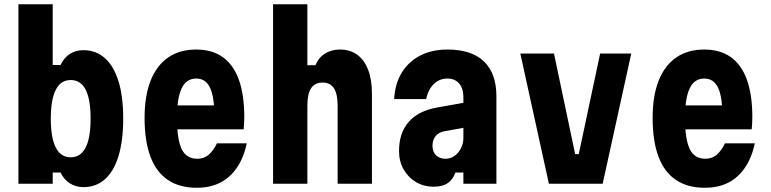

<svg xmlns="http://www.w3.org/2000/svg" viewBox="-20 -868 3640 907"><path d="M374 16Q338 16 310 -2Q282 -20 266 -53H229V0H67V-848H229V-561H266Q282 -595 309.5 -613Q337 -631 374 -631Q434 -631 476 -593Q518 -555 540 -483.5Q562 -412 562 -308Q562 -204 540 -131.5Q518 -59 476 -21.5Q434 16 374 16ZM314 -125Q361 -125 384.5 -171Q408 -217 408 -308Q408 -399 384.5 -444.5Q361 -490 314 -490Q267 -490 243.5 -444Q220 -398 220 -307Q220 -217 243.5 -171Q267 -125 314 -125Z M782 -370H1052L993 -314Q993 -409 972.5 -453Q952 -497 907 -497Q860 -497 838 -450.5Q816 -404 816 -311Q816 -211 838 -164.5Q860 -118 912 -118Q942 -118 964 -135.5Q986 -153 1005 -191H1146Q1131 -122 1098.5 -75Q1066 -28 1019 -4.5Q972 19 909 19Q828 19 773 -18Q718 -55 690.5 -128.5Q663 -202 663 -311Q663 -415 691.5 -487Q720 -559 774.5 -596.5Q829 -634 907 -634Q982 -634 1032.5 -598Q1083 -562 1108.5 -491Q1134 -420 1134 -314Q1134 -295 1133 -283Q1132 -271 1131 -257H782Z M1270 0V-848H1432V-560H1470Q1484 -595 1514.5 -614.5Q1545 -634 1586 -634Q1634 -634 1667.5 -609.5Q1701 -585 1719 -538.5Q1737 -492 1737 -426V0H1575V-368Q1575 -424 1557.5 -451Q1540 -478 1504 -478Q1467 -478 1449.5 -451Q1432 -424 1432 -368V0Z M2179 -384V-266L2085 -249Q2055 -245 2039 -226.5Q2023 -208 2023 -178Q2023 -151 2040 -134.5Q2057 -118 2085 -118Q2108 -118 2127 -131.5Q2146 -145 2157.5 -167.5Q2169 -190 2169 -216V-410Q2169 -450 2149 -473.5Q2129 -497 2093 -497Q2068 -497 2048 -485.5Q2028 -474 2014 -452.5Q2000 -431 1993 -400H1842Q1846 -473 1878 -525Q1910 -577 1965 -605.5Q2020 -634 2094 -634Q2208 -634 2266.5 -577.5Q2325 -521 2325 -413V0H2169V-53H2131Q2120 -20 2095 -3Q2070 14 2029 14Q1982 14 1945 -8Q1908 -30 1886.5 -68Q1865 -106 1865 -154Q1865 -240 1910.5 -292Q1956 -344 2044 -360Z M2438 -615H2597L2697 -140H2714L2815 -615H2962L2827 0H2573Z M3182 -370H3452L3393 -314Q3393 -409 3372.5 -453Q3352 -497 3307 -497Q3260 -497 3238 -450.5Q3216 -404 3216 -311Q3216 -211 3238 -164.5Q3260 -118 3312 -118Q3342 -118 3364 -135.5Q3386 -153 3405 -191H3546Q3531 -122 3498.5 -75Q3466 -28 3419 -4.5Q3372 19 3309 19Q3228 19 3173 -18Q3118 -55 3090.5 -128.5Q3063 -202 3063 -311Q3063 -415 3091.5 -487Q3120 -559 3174.5 -596.5Q3229 -634 3307 -634Q3382 -634 3432.5 -598Q3483 -562 3508.5 -491Q3534 -420 3534 -314Q3534 -295 3533 -283Q3532 -271 3531 -257H3182Z"/></svg>

Font: Martian Mono Condensed
Style: Bold
Weight: 700
Width: 3
Designer: Roman Shamin
Foundry: Evil Martians
Version: Version 1.000